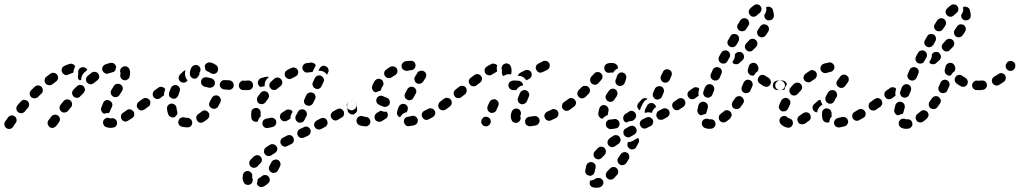

<svg xmlns="http://www.w3.org/2000/svg" viewBox="-43 -574 4811 906"><path d="M26 -25Q19 -31 10 -29Q1 -28 -5 -20Q-13 -9 -19 0Q-24 7 -22 17Q-20 26 -12 31Q-5 36 5 34Q14 32 19 24Q24 17 31 6Q37 -1 35 -11Q34 -20 26 -25ZM506 19Q511 11 509 2Q508 -7 500 -12Q492 -18 483 -16Q480 -15 478 -15Q476 -16 475 -16Q467 -20 458 -17Q449 -13 445 -5Q443 -1 443 4Q443 8 445 12Q446 16 449 20Q452 23 456 25Q465 29 474 29Q482 30 491 28Q500 27 506 19ZM240 -14Q239 -18 237 -22Q234 -26 231 -29Q227 -31 223 -32Q219 -34 214 -33Q210 -32 206 -30Q202 -28 199 -24L186 -7Q183 -3 182 1Q181 6 182 10Q182 15 185 18Q187 22 190 25Q194 28 198 29Q203 30 207 29Q212 29 215 26Q219 24 222 21L235 3Q238 -1 239 -5Q240 -9 240 -14ZM587 -48Q584 -52 580 -54Q577 -57 572 -58Q568 -59 564 -58Q559 -57 555 -54Q546 -48 538 -42Q534 -40 531 -36Q529 -33 528 -28Q527 -24 528 -20Q528 -15 531 -11Q536 -3 545 -1Q554 1 562 -5Q571 -10 581 -17Q589 -22 590 -31Q592 -41 587 -48ZM436 -49Q434 -53 434 -57Q433 -62 435 -66Q439 -78 444 -89Q448 -98 457 -101Q466 -104 474 -99Q483 -95 486 -86Q489 -78 485 -69Q480 -61 477 -52Q476 -48 474 -45Q472 -42 469 -40Q469 -40 468 -40Q459 -41 450 -38Q450 -38 449 -37Q449 -37 449 -37Q449 -37 449 -37Q445 -39 441 -42Q438 -45 436 -49ZM87 -97Q79 -103 70 -103Q61 -102 55 -95Q47 -86 39 -77Q34 -70 34 -61Q35 -51 42 -45Q50 -39 59 -40Q68 -41 74 -48Q81 -57 89 -66Q95 -73 94 -82Q94 -91 87 -97ZM289 -100Q281 -106 272 -105Q263 -104 257 -97L243 -80Q237 -72 238 -63Q239 -54 246 -48Q253 -42 262 -43Q272 -44 278 -51L292 -68Q298 -75 297 -85Q296 -94 289 -100ZM649 -73Q650 -78 649 -82Q648 -86 645 -90Q640 -98 631 -99Q622 -101 614 -95L612 -94Q608 -91 606 -88Q604 -84 603 -80Q602 -75 603 -71Q604 -66 607 -63Q612 -55 621 -53Q630 -52 638 -57L640 -59Q644 -61 646 -65Q648 -69 649 -73ZM153 -164Q146 -171 137 -171Q128 -171 121 -165Q112 -157 104 -148Q97 -141 97 -132Q97 -123 104 -116Q111 -110 120 -110Q129 -110 136 -116Q144 -124 152 -132Q159 -138 159 -148Q159 -157 153 -164ZM358 -151Q357 -156 356 -160Q354 -164 351 -167Q344 -174 335 -173Q325 -173 319 -166Q311 -159 303 -150Q297 -143 297 -134Q298 -125 305 -118Q308 -115 312 -114Q316 -112 321 -112Q325 -113 329 -114Q333 -116 336 -120Q344 -128 351 -135Q354 -139 356 -143Q358 -147 358 -151ZM490 -119Q493 -116 498 -116Q502 -115 507 -116Q511 -117 515 -119Q518 -122 521 -126Q527 -135 533 -145Q535 -148 536 -153Q537 -157 536 -162Q534 -166 532 -170Q529 -173 525 -176Q517 -180 508 -178Q499 -176 494 -168Q489 -159 483 -150Q478 -142 480 -133Q482 -124 490 -119ZM227 -221Q222 -228 213 -230Q204 -232 196 -227Q186 -220 176 -212Q169 -207 168 -197Q166 -188 172 -181Q178 -173 187 -172Q196 -171 204 -176Q213 -183 221 -189Q229 -195 231 -204Q232 -213 227 -221ZM420 -227Q414 -234 405 -235Q396 -236 389 -231Q380 -224 371 -216Q364 -210 363 -201Q362 -191 368 -184Q371 -181 375 -179Q379 -177 384 -176Q388 -176 392 -178Q397 -179 400 -182Q408 -189 416 -195Q424 -201 425 -210Q426 -219 420 -227ZM537 -259Q545 -263 554 -260Q563 -257 567 -249Q571 -240 571 -230Q571 -221 568 -211Q567 -206 564 -203Q561 -200 557 -198Q553 -195 549 -195Q544 -195 540 -196Q531 -199 527 -207Q523 -215 525 -224Q526 -227 526 -229Q526 -229 526 -229Q522 -238 525 -247Q529 -255 537 -259ZM325 -205Q324 -211 325 -216Q327 -226 326 -232Q325 -242 331 -249Q337 -256 347 -257Q354 -258 360 -254Q366 -251 369 -244Q363 -239 356 -233Q350 -228 346 -220Q341 -212 340 -202Q340 -199 340 -196Q337 -196 334 -196Q333 -196 331 -196Q327 -200 325 -205ZM262 -221Q254 -225 250 -233Q246 -242 249 -250Q252 -259 261 -263Q273 -269 284 -272Q293 -275 300 -272Q308 -268 312 -261Q308 -254 306 -247Q303 -240 304 -232Q303 -231 302 -231Q300 -230 299 -230Q290 -227 279 -222Q271 -218 262 -221ZM461 -226Q457 -226 453 -228Q449 -230 446 -233Q443 -236 441 -240Q437 -249 441 -258Q445 -266 454 -270Q466 -275 479 -277Q488 -279 495 -274Q503 -268 505 -259Q505 -259 505 -258Q505 -258 505 -257Q505 -256 504 -254Q502 -248 502 -243Q499 -239 495 -236Q492 -234 487 -233Q479 -231 470 -228Q466 -226 461 -226Z M841 27H842Q851 27 858 21Q864 14 864 5Q864 0 862 -4Q861 -8 857 -11Q854 -14 850 -16Q846 -18 842 -18H841Q833 -18 826 -20Q817 -22 809 -17Q801 -12 799 -3Q798 1 798 5Q799 10 801 14Q804 17 807 20Q811 23 815 24Q828 27 841 27ZM939 -45Q937 -48 933 -50Q929 -53 924 -53Q920 -53 915 -52Q911 -50 908 -47Q900 -41 893 -36Q889 -34 887 -30Q884 -26 883 -22Q883 -17 884 -13Q884 -9 887 -5Q892 3 901 5Q910 6 918 1Q928 -5 937 -13Q944 -19 945 -29Q946 -38 939 -45ZM751 -34Q746 -47 745 -61Q744 -70 750 -77Q756 -84 765 -85Q774 -86 781 -80Q789 -74 790 -65Q790 -57 793 -50Q795 -46 794 -42Q794 -37 792 -33Q792 -33 792 -33Q792 -33 792 -33Q788 -29 784 -24Q784 -24 783 -23Q782 -22 782 -22Q781 -22 780 -21Q771 -18 763 -22Q754 -26 751 -34ZM663 -102Q657 -110 648 -111Q639 -113 631 -108Q620 -100 614 -96Q611 -93 608 -89Q606 -85 605 -81Q604 -77 605 -72Q606 -68 608 -64Q614 -57 623 -55Q632 -53 640 -58Q646 -63 657 -71Q665 -76 666 -86Q668 -95 663 -102ZM986 -122Q982 -124 978 -124Q973 -124 969 -123Q965 -121 961 -118Q958 -115 956 -111Q952 -103 947 -94Q945 -91 944 -86Q943 -82 944 -77Q946 -73 948 -69Q951 -66 955 -64Q963 -59 972 -61Q981 -63 986 -71Q992 -81 997 -92Q1001 -100 998 -109Q994 -118 986 -122ZM730 -124 713 -111Q706 -106 696 -107Q687 -109 682 -116Q676 -124 678 -133Q679 -142 687 -148L704 -160Q708 -163 712 -164Q716 -165 721 -164Q725 -163 729 -161Q733 -159 735 -155Q736 -155 736 -154Q736 -154 737 -153Q735 -149 734 -145Q731 -137 731 -128Q731 -126 732 -125Q731 -124 731 -124Q731 -124 730 -124ZM756 -120Q758 -116 762 -114Q765 -111 769 -109Q773 -108 778 -108Q782 -108 786 -110Q790 -112 793 -116Q796 -119 798 -123Q801 -132 804 -141Q808 -149 805 -158Q802 -167 793 -171Q785 -175 776 -171Q768 -168 764 -160Q759 -149 755 -138Q754 -133 754 -129Q754 -124 756 -120ZM1130 -171Q1131 -180 1124 -187Q1117 -193 1108 -193L1106 -194Q1097 -194 1091 -187Q1084 -180 1084 -171Q1084 -162 1090 -155Q1097 -149 1106 -149H1108Q1117 -148 1124 -155Q1130 -162 1130 -171ZM1060 -172Q1060 -176 1059 -180Q1057 -184 1054 -188Q1051 -191 1047 -193Q1043 -195 1039 -195Q1028 -196 1018 -196Q1009 -197 1002 -191Q995 -185 994 -176Q994 -171 995 -167Q997 -163 1000 -159Q1003 -156 1007 -154Q1011 -152 1015 -152Q1025 -151 1037 -150Q1046 -150 1053 -156Q1060 -162 1060 -172ZM971 -178Q971 -183 971 -187Q970 -191 967 -195Q965 -199 961 -201Q957 -204 953 -205Q942 -207 934 -209Q925 -211 917 -207Q909 -202 906 -193Q905 -189 906 -184Q906 -180 908 -176Q911 -172 914 -169Q918 -167 922 -165Q932 -163 944 -160Q953 -159 961 -164Q969 -169 971 -178ZM807 -190Q800 -197 800 -206Q800 -215 806 -222Q815 -231 823 -238Q825 -240 827 -241Q829 -242 832 -243Q829 -232 830 -221Q831 -212 835 -205Q838 -199 842 -194Q841 -193 839 -191Q832 -184 823 -184Q814 -184 807 -190ZM853 -223Q852 -234 856 -245Q858 -253 863 -259Q869 -266 878 -267Q887 -269 894 -263Q902 -257 903 -248Q904 -239 899 -232Q898 -231 898 -231Q897 -228 898 -227Q898 -226 898 -224Q898 -222 897 -220Q894 -217 892 -214Q889 -210 887 -206Q885 -205 882 -204Q880 -203 877 -203Q868 -202 861 -208Q854 -214 853 -223ZM931 -240Q928 -242 926 -246Q926 -249 925 -251Q925 -256 923 -261Q923 -262 923 -262Q923 -263 924 -264Q926 -273 935 -277Q943 -281 952 -279Q966 -275 978 -266Q985 -260 986 -251Q987 -241 982 -234Q979 -230 975 -228Q971 -226 967 -225Q966 -225 965 -225Q964 -225 963 -225Q960 -226 957 -227Q956 -227 955 -227Q954 -228 952 -228Q951 -229 950 -230Q945 -234 939 -236Q935 -237 931 -240Z M1170 295Q1170 296 1170 296Q1172 300 1176 303Q1179 306 1183 308Q1188 309 1192 309Q1197 308 1201 306Q1212 301 1222 291Q1226 288 1228 284Q1230 280 1230 275Q1230 271 1229 267Q1227 262 1224 259Q1218 252 1209 252Q1199 251 1192 258Q1186 263 1180 266Q1178 267 1176 269Q1174 271 1172 273Q1173 279 1171 286Q1170 290 1169 293Q1169 294 1170 295ZM1149 281Q1148 285 1146 289Q1143 293 1139 295Q1132 300 1122 298Q1113 296 1108 288Q1102 278 1102 265Q1102 259 1103 253Q1104 244 1111 238Q1119 232 1128 233Q1129 233 1130 234Q1132 234 1133 234Q1135 236 1137 237Q1139 238 1140 239Q1142 240 1143 242Q1146 245 1147 249Q1148 254 1147 258Q1147 261 1147 265Q1149 268 1150 273Q1150 277 1149 281ZM1237 239Q1245 244 1254 241Q1263 239 1268 231Q1272 223 1278 212Q1282 204 1280 195Q1277 186 1269 181Q1261 177 1252 180Q1243 182 1238 191Q1233 201 1229 208Q1224 216 1226 225Q1229 234 1237 239ZM1187 166Q1184 162 1180 160Q1176 158 1171 158Q1167 158 1163 160Q1158 161 1155 164Q1146 172 1139 180Q1136 184 1134 188Q1133 192 1133 197Q1133 201 1135 205Q1137 209 1140 212Q1147 218 1157 218Q1166 217 1172 211Q1178 204 1185 197Q1192 191 1193 182Q1193 172 1187 166ZM1262 117Q1257 109 1248 107Q1239 105 1231 109Q1222 115 1213 121Q1205 126 1203 135Q1201 144 1206 152Q1211 160 1220 162Q1229 164 1237 159Q1245 154 1254 148Q1262 143 1265 134Q1267 125 1262 117ZM1341 75Q1337 67 1328 64Q1319 62 1311 66L1292 76Q1284 80 1281 89Q1278 98 1283 106Q1287 114 1296 117Q1305 120 1313 115L1331 106Q1340 102 1343 93Q1345 84 1341 75ZM1421 36Q1419 32 1416 29Q1412 26 1408 24Q1404 23 1399 23Q1395 24 1391 26L1372 35Q1368 37 1365 40Q1362 44 1361 48Q1359 52 1360 57Q1360 61 1362 65Q1364 69 1367 72Q1371 75 1375 76Q1379 78 1384 77Q1388 77 1392 75L1411 66Q1419 62 1422 53Q1425 44 1421 36ZM1502 12Q1503 7 1503 3Q1502 -2 1500 -6Q1496 -14 1487 -17Q1478 -19 1470 -15L1451 -5Q1447 -3 1445 0Q1442 4 1440 8Q1439 12 1439 17Q1440 21 1442 25Q1446 33 1455 36Q1464 39 1472 35L1491 25Q1495 23 1498 19Q1500 16 1502 12ZM1260 -3Q1259 -7 1256 -11Q1253 -14 1249 -16Q1245 -18 1241 -19Q1236 -19 1232 -18Q1223 -16 1214 -14Q1210 -14 1206 -11Q1202 -9 1199 -5Q1197 -2 1196 3Q1195 7 1195 11Q1197 21 1204 26Q1212 32 1221 30Q1232 28 1244 25Q1253 22 1258 14Q1262 6 1260 -3ZM1363 3Q1367 5 1371 5Q1376 5 1380 4Q1384 3 1388 0Q1391 -3 1393 -7L1403 -26Q1407 -34 1404 -43Q1401 -52 1393 -56Q1385 -60 1376 -57Q1367 -55 1363 -46L1353 -28Q1349 -19 1352 -10Q1355 -2 1363 3ZM1152 -3Q1149 -6 1146 -9Q1144 -13 1143 -18Q1142 -25 1142 -32Q1142 -39 1143 -45Q1143 -50 1145 -54Q1148 -58 1151 -60Q1155 -63 1159 -64Q1164 -65 1168 -65Q1177 -63 1183 -56Q1188 -48 1187 -39Q1187 -36 1187 -32Q1187 -29 1187 -25Q1187 -25 1187 -25Q1187 -25 1187 -25Q1184 -22 1181 -18Q1176 -11 1174 -2Q1174 -1 1173 -1Q1172 0 1171 0Q1170 0 1169 1Q1165 1 1160 0Q1156 0 1152 -3ZM1295 -2Q1291 -3 1287 -6Q1283 -9 1281 -13Q1276 -21 1279 -30Q1281 -39 1289 -43Q1297 -48 1306 -54Q1313 -59 1322 -57Q1332 -56 1337 -48Q1337 -47 1337 -47Q1337 -47 1338 -47L1333 -38Q1329 -30 1328 -22Q1328 -18 1328 -15Q1320 -9 1312 -5Q1308 -2 1304 -2Q1299 -1 1295 -2ZM1578 -50Q1575 -54 1572 -57Q1568 -60 1564 -61Q1559 -62 1555 -61Q1551 -61 1547 -58L1529 -48Q1521 -43 1518 -34Q1516 -25 1521 -17Q1526 -9 1535 -6Q1544 -4 1552 -9L1570 -20Q1578 -24 1580 -33Q1582 -42 1578 -50ZM1639 -73Q1640 -77 1639 -82Q1638 -86 1635 -90Q1633 -94 1629 -96Q1625 -98 1621 -99Q1617 -100 1612 -99Q1608 -98 1604 -95L1603 -94Q1599 -92 1597 -88Q1594 -84 1593 -80Q1593 -76 1594 -71Q1595 -67 1597 -63Q1603 -56 1612 -54Q1621 -52 1628 -58L1630 -59Q1634 -61 1636 -65Q1638 -69 1639 -73ZM1404 -77Q1408 -75 1412 -75Q1417 -74 1421 -76Q1425 -77 1428 -80Q1432 -83 1434 -87L1443 -105Q1448 -114 1445 -123Q1442 -132 1433 -136Q1429 -138 1425 -138Q1421 -138 1416 -137Q1412 -136 1409 -133Q1405 -130 1403 -126L1394 -107Q1390 -99 1392 -90Q1395 -81 1404 -77ZM1179 -86Q1187 -81 1196 -83Q1205 -85 1210 -92Q1216 -100 1222 -108Q1224 -112 1226 -116Q1227 -120 1226 -125Q1226 -129 1223 -133Q1221 -137 1218 -140Q1214 -142 1210 -143Q1205 -145 1201 -144Q1196 -143 1193 -141Q1189 -139 1186 -135Q1179 -126 1173 -117Q1168 -109 1170 -100Q1171 -91 1179 -86ZM1151 -173Q1151 -178 1149 -182Q1147 -186 1144 -189Q1140 -192 1136 -193Q1132 -195 1127 -194Q1117 -194 1108 -193Q1103 -193 1099 -192Q1095 -190 1092 -187Q1089 -184 1087 -180Q1085 -175 1086 -171Q1086 -162 1092 -155Q1099 -148 1108 -149Q1119 -149 1131 -149Q1140 -150 1146 -157Q1152 -164 1151 -173ZM1234 -157Q1240 -150 1249 -149Q1259 -149 1265 -155Q1273 -161 1281 -168Q1288 -174 1289 -183Q1290 -192 1284 -199Q1278 -207 1269 -208Q1259 -209 1252 -203Q1244 -196 1235 -188Q1228 -182 1228 -173Q1227 -164 1234 -157ZM1433 -170Q1434 -165 1437 -162Q1440 -159 1444 -157Q1452 -152 1461 -155Q1470 -158 1474 -167L1483 -186Q1485 -190 1486 -194Q1486 -198 1485 -203Q1483 -207 1480 -210Q1477 -214 1473 -216Q1465 -220 1456 -217Q1447 -214 1443 -206L1434 -187Q1432 -183 1431 -178Q1431 -174 1433 -170ZM1177 -195Q1179 -199 1182 -202Q1186 -204 1190 -206Q1200 -208 1209 -211Q1214 -212 1218 -212Q1222 -212 1226 -210Q1223 -208 1220 -205Q1214 -199 1210 -192Q1206 -183 1206 -174Q1205 -170 1206 -167Q1202 -167 1198 -166Q1192 -166 1187 -163Q1182 -165 1179 -169Q1176 -173 1174 -178Q1173 -182 1174 -187Q1174 -191 1177 -195ZM1303 -213Q1308 -205 1317 -202Q1326 -199 1334 -204Q1342 -209 1351 -213Q1360 -217 1363 -226Q1366 -234 1362 -243Q1360 -247 1357 -250Q1353 -253 1349 -254Q1345 -256 1340 -256Q1336 -255 1332 -253Q1322 -249 1312 -243Q1304 -239 1301 -230Q1299 -221 1303 -213ZM1478 -263Q1482 -264 1487 -264Q1491 -263 1495 -261Q1499 -259 1502 -256Q1505 -253 1506 -248Q1508 -244 1508 -240Q1507 -235 1505 -231Q1503 -226 1500 -221Q1499 -224 1497 -226Q1491 -232 1483 -236Q1475 -240 1467 -240Q1463 -241 1459 -240Q1462 -246 1465 -251Q1467 -255 1470 -258Q1474 -261 1478 -263ZM1401 -232Q1397 -233 1393 -236Q1390 -238 1387 -242Q1385 -246 1384 -250Q1383 -260 1388 -267Q1394 -275 1403 -276Q1415 -278 1426 -279Q1433 -279 1439 -275Q1445 -272 1447 -266Q1446 -264 1445 -261Q1440 -252 1436 -244Q1433 -239 1432 -234Q1431 -234 1430 -234Q1429 -234 1428 -234Q1419 -233 1410 -232Q1405 -231 1401 -232Z M1698 16Q1701 13 1703 9Q1704 5 1705 1Q1705 -9 1698 -16Q1692 -22 1683 -22Q1676 -23 1670 -25Q1661 -29 1653 -25Q1644 -21 1641 -13Q1637 -4 1641 4Q1644 13 1653 17Q1666 22 1682 22Q1686 23 1690 21Q1694 19 1698 16ZM1926 6Q1928 2 1928 -2Q1929 -7 1928 -11Q1925 -20 1917 -25Q1909 -29 1900 -27Q1891 -24 1882 -23Q1873 -22 1867 -15Q1862 -7 1863 2Q1864 6 1866 10Q1868 14 1872 17Q1875 20 1879 21Q1884 22 1888 21Q1899 20 1912 17Q1916 15 1920 13Q1923 10 1926 6ZM1783 -45Q1783 -46 1782 -46Q1782 -47 1781 -48Q1781 -48 1781 -47Q1772 -46 1764 -48Q1758 -50 1752 -52Q1752 -52 1752 -52Q1752 -51 1752 -51Q1743 -46 1735 -41Q1731 -39 1729 -35Q1726 -32 1725 -27Q1724 -23 1724 -19Q1725 -14 1727 -10Q1729 -6 1733 -4Q1736 -1 1741 0Q1745 1 1749 1Q1754 0 1758 -2Q1767 -7 1777 -14Q1785 -19 1787 -28Q1788 -37 1783 -45ZM2008 -52Q2003 -60 1994 -62Q1986 -65 1977 -60Q1968 -55 1959 -51Q1951 -47 1948 -38Q1945 -29 1950 -21Q1952 -17 1955 -14Q1958 -11 1963 -9Q1967 -8 1971 -8Q1976 -9 1980 -11Q1989 -16 1999 -21Q2007 -26 2010 -35Q2013 -44 2008 -52ZM1831 -47Q1833 -57 1838 -69Q1840 -74 1843 -77Q1846 -80 1850 -82Q1854 -84 1858 -84Q1863 -84 1867 -83Q1876 -79 1880 -71Q1883 -62 1880 -54Q1879 -49 1877 -45Q1870 -44 1864 -40Q1855 -36 1850 -28Q1847 -25 1845 -20Q1841 -22 1838 -24Q1835 -26 1833 -30Q1831 -34 1830 -38Q1830 -42 1831 -47ZM1609 -37Q1605 -39 1602 -42Q1600 -46 1598 -50Q1595 -64 1595 -77Q1595 -86 1601 -93Q1608 -99 1617 -100Q1626 -99 1633 -93Q1640 -86 1640 -77Q1640 -70 1642 -62Q1643 -57 1642 -52Q1641 -47 1638 -43Q1633 -40 1629 -36Q1628 -35 1628 -35Q1627 -35 1626 -34Q1622 -33 1617 -34Q1613 -34 1609 -37ZM2071 -71Q2072 -76 2071 -80Q2071 -85 2068 -89Q2064 -97 2055 -99Q2045 -101 2037 -96L2036 -95Q2032 -93 2029 -89Q2027 -86 2026 -82Q2024 -77 2025 -73Q2026 -68 2028 -64Q2033 -56 2042 -54Q2051 -52 2059 -57L2061 -58Q2064 -60 2067 -64Q2070 -67 2071 -71ZM1779 -114Q1772 -116 1767 -119Q1759 -124 1750 -122Q1741 -120 1736 -112Q1731 -105 1733 -95Q1735 -86 1743 -81Q1755 -74 1769 -70Q1774 -69 1778 -70Q1782 -71 1786 -73Q1790 -75 1793 -79Q1795 -82 1796 -87Q1797 -89 1797 -90Q1797 -92 1797 -94Q1797 -95 1796 -96Q1795 -103 1790 -108Q1786 -112 1779 -114ZM1867 -117Q1868 -113 1871 -109Q1874 -106 1878 -104Q1886 -99 1895 -102Q1904 -105 1908 -113Q1913 -122 1918 -131Q1923 -139 1921 -148Q1918 -157 1910 -162Q1902 -166 1893 -164Q1884 -161 1879 -153Q1874 -144 1869 -134Q1867 -130 1866 -126Q1866 -122 1867 -117ZM1715 -150Q1713 -154 1712 -159Q1712 -163 1713 -167Q1717 -180 1725 -192Q1727 -195 1731 -198Q1735 -201 1739 -202Q1743 -203 1748 -202Q1752 -201 1756 -199Q1764 -194 1766 -184Q1768 -175 1763 -168Q1758 -161 1756 -154Q1755 -151 1754 -149Q1753 -147 1751 -145Q1748 -145 1745 -144Q1738 -142 1731 -138Q1730 -138 1730 -139Q1729 -139 1728 -139Q1724 -140 1720 -143Q1717 -146 1715 -150ZM1913 -196Q1914 -192 1916 -188Q1919 -184 1922 -182Q1930 -177 1939 -179Q1948 -181 1953 -188L1965 -206Q1967 -210 1968 -214Q1969 -219 1968 -223Q1967 -227 1965 -231Q1962 -235 1958 -237Q1951 -242 1942 -240Q1932 -239 1927 -231L1916 -213Q1913 -209 1912 -205Q1912 -200 1913 -196ZM1774 -215Q1779 -207 1788 -206Q1797 -204 1805 -209Q1813 -215 1821 -219Q1829 -224 1832 -233Q1834 -242 1830 -250Q1828 -254 1824 -256Q1821 -259 1816 -260Q1812 -262 1808 -261Q1803 -261 1799 -259Q1789 -253 1780 -246Q1772 -241 1770 -232Q1768 -223 1774 -215ZM1856 -275Q1853 -271 1852 -267Q1852 -263 1852 -258Q1854 -249 1862 -244Q1869 -239 1879 -240Q1888 -242 1897 -243Q1906 -243 1912 -250Q1918 -257 1918 -266Q1917 -276 1911 -282Q1904 -288 1894 -287Q1883 -287 1870 -285Q1866 -284 1862 -281Q1858 -279 1856 -275Z M2229 8Q2231 12 2234 15Q2237 19 2241 20Q2245 22 2249 22Q2254 23 2258 21Q2262 19 2265 16Q2269 13 2270 9L2271 8Q2273 4 2273 0Q2273 -5 2271 -9Q2270 -13 2267 -16Q2264 -19 2260 -21Q2256 -23 2251 -23Q2247 -24 2242 -22Q2238 -20 2235 -17Q2232 -14 2230 -10V-9Q2228 -5 2228 -1Q2227 4 2229 8ZM2503 -9Q2502 -13 2499 -17Q2497 -21 2493 -23Q2489 -26 2485 -26Q2481 -27 2476 -26Q2465 -24 2455 -23Q2446 -22 2440 -15Q2434 -8 2435 1Q2435 6 2437 10Q2439 14 2443 17Q2446 19 2450 21Q2455 22 2459 22Q2472 20 2485 18Q2494 16 2499 8Q2505 0 2503 -9ZM2400 4Q2404 2 2407 -1Q2411 -4 2412 -8Q2414 -12 2414 -17Q2414 -21 2412 -25Q2412 -25 2412 -25Q2412 -28 2414 -32Q2417 -40 2413 -49Q2410 -57 2401 -61Q2397 -62 2392 -62Q2388 -62 2384 -60Q2380 -59 2377 -55Q2373 -52 2372 -48Q2363 -25 2371 -8Q2374 1 2383 4Q2392 8 2400 4ZM2591 -30Q2593 -34 2592 -39Q2592 -43 2590 -47Q2586 -55 2577 -58Q2568 -61 2560 -57Q2549 -52 2539 -47Q2531 -43 2527 -35Q2524 -26 2528 -17Q2530 -13 2533 -10Q2536 -7 2540 -6Q2544 -4 2549 -4Q2553 -4 2557 -6Q2569 -11 2580 -17Q2584 -19 2587 -22Q2590 -26 2591 -30ZM2270 -43Q2274 -41 2278 -41Q2283 -41 2287 -43Q2291 -44 2294 -47Q2298 -50 2299 -54L2308 -74Q2310 -78 2310 -83Q2311 -87 2309 -91Q2307 -96 2304 -99Q2301 -102 2297 -104Q2293 -106 2289 -106Q2284 -106 2280 -104Q2276 -103 2273 -100Q2269 -97 2267 -93L2258 -73Q2255 -65 2258 -56Q2261 -47 2270 -43ZM2658 -73Q2659 -77 2658 -82Q2657 -86 2654 -90Q2649 -98 2640 -99Q2631 -101 2623 -95L2618 -92Q2614 -89 2612 -86Q2610 -82 2609 -77Q2608 -73 2609 -69Q2610 -64 2612 -61Q2618 -53 2627 -51Q2636 -50 2644 -55L2649 -59Q2653 -61 2655 -65Q2657 -69 2658 -73ZM2089 -87Q2089 -92 2088 -96Q2087 -100 2084 -104Q2081 -107 2077 -110Q2073 -112 2069 -112Q2064 -113 2060 -112Q2056 -110 2052 -108Q2041 -99 2036 -96Q2029 -90 2027 -81Q2025 -72 2030 -64Q2033 -61 2037 -58Q2041 -56 2045 -55Q2049 -54 2054 -55Q2058 -56 2062 -58Q2068 -63 2080 -72Q2084 -75 2086 -79Q2088 -83 2089 -87ZM2413 -84Q2417 -82 2421 -82Q2426 -82 2430 -84Q2434 -85 2437 -88Q2441 -91 2443 -95L2452 -117Q2456 -126 2453 -134Q2450 -143 2441 -147Q2437 -149 2433 -149Q2428 -149 2424 -148Q2420 -146 2416 -143Q2413 -140 2411 -136L2402 -114Q2398 -106 2401 -97Q2404 -88 2413 -84ZM2155 -161Q2149 -168 2140 -169Q2130 -170 2123 -164L2106 -151Q2103 -148 2100 -144Q2098 -140 2098 -136Q2097 -131 2099 -127Q2100 -123 2103 -119Q2108 -112 2118 -111Q2127 -110 2134 -116L2151 -129Q2158 -135 2159 -144Q2160 -153 2155 -161ZM2391 -149Q2385 -149 2379 -149Q2375 -148 2371 -150Q2367 -152 2363 -155Q2360 -158 2358 -162Q2356 -166 2356 -170Q2356 -180 2362 -187Q2369 -193 2378 -194Q2385 -194 2392 -194Q2398 -194 2404 -193Q2408 -193 2412 -191Q2416 -189 2419 -186Q2422 -183 2424 -179Q2425 -175 2425 -171Q2420 -170 2416 -169Q2407 -165 2401 -159Q2396 -154 2393 -149Q2392 -148 2392 -149Q2392 -149 2391 -149ZM2227 -215Q2221 -223 2212 -224Q2203 -226 2196 -220L2178 -207Q2171 -202 2169 -192Q2168 -183 2174 -176Q2179 -168 2188 -167Q2198 -165 2205 -171L2222 -184Q2230 -189 2231 -199Q2233 -208 2227 -215ZM2413 -231 2416 -233 2434 -242Q2438 -244 2442 -244Q2447 -244 2451 -243Q2455 -242 2459 -239Q2462 -236 2464 -232Q2468 -223 2465 -215Q2462 -206 2454 -202L2441 -195Q2439 -198 2436 -201Q2430 -208 2422 -212Q2419 -213 2416 -214V-215H2409Q2407 -216 2405 -216Q2403 -216 2401 -216Q2401 -216 2401 -217Q2401 -217 2401 -218Q2403 -222 2406 -226Q2409 -229 2413 -231ZM2368 -223Q2369 -224 2369 -226Q2370 -227 2370 -228Q2371 -235 2371 -241Q2371 -252 2367 -261Q2364 -270 2355 -273Q2346 -277 2338 -273Q2329 -270 2326 -261Q2322 -253 2325 -244Q2326 -244 2326 -243Q2326 -242 2326 -241Q2326 -238 2325 -234Q2325 -229 2326 -224Q2328 -219 2332 -215L2339 -219Q2346 -223 2355 -224Q2362 -224 2368 -223ZM2274 -271Q2265 -267 2254 -260Q2250 -258 2248 -254Q2245 -250 2244 -246Q2243 -242 2244 -237Q2244 -233 2247 -229Q2252 -221 2261 -219Q2270 -217 2278 -222Q2287 -227 2295 -232Q2298 -233 2300 -235Q2302 -236 2303 -239Q2303 -239 2303 -239Q2301 -246 2301 -252Q2301 -259 2303 -265Q2301 -268 2298 -270Q2295 -272 2291 -273Q2287 -274 2283 -274Q2278 -274 2274 -271ZM2488 -244Q2490 -240 2493 -237Q2496 -234 2501 -232Q2505 -231 2509 -231Q2514 -232 2518 -234L2539 -244Q2547 -249 2550 -257Q2553 -266 2549 -275Q2545 -283 2536 -286Q2527 -289 2519 -285L2498 -274Q2489 -270 2486 -261Q2483 -252 2488 -244Z M2770 267Q2773 267 2776 266Q2781 265 2785 266Q2790 266 2793 269Q2797 271 2800 275Q2803 278 2804 282Q2806 291 2801 299Q2796 307 2787 310Q2778 312 2769 312Q2763 312 2758 311Q2749 309 2743 302Q2738 294 2740 285Q2740 283 2741 281Q2741 279 2742 278Q2746 278 2750 277Q2759 275 2766 270Q2768 268 2770 267ZM2822 267Q2822 267 2822 267Q2825 270 2829 272Q2833 274 2838 274Q2842 274 2846 272Q2851 270 2854 267Q2861 260 2869 251Q2875 244 2874 235Q2874 226 2867 220Q2860 213 2850 214Q2841 215 2835 222Q2828 229 2822 235Q2817 240 2816 247Q2815 254 2817 260Q2818 261 2818 262Q2820 264 2822 267Q2822 267 2822 267ZM2766 203Q2765 201 2763 199Q2761 197 2759 195Q2757 194 2755 193Q2754 192 2754 192Q2753 192 2753 192Q2744 189 2736 193Q2727 197 2724 206Q2721 217 2719 229Q2717 238 2722 246Q2728 253 2737 255Q2746 257 2754 251Q2761 246 2763 237Q2764 228 2767 220Q2768 216 2768 212Q2768 207 2766 203ZM2880 201Q2884 204 2888 205Q2893 206 2897 205Q2902 204 2905 202Q2909 199 2912 196Q2917 187 2923 178Q2928 171 2926 162Q2925 152 2917 147Q2913 145 2909 144Q2904 143 2900 144Q2895 145 2892 148Q2888 150 2886 154Q2880 162 2875 170Q2869 178 2871 187Q2873 196 2880 201ZM2810 125Q2803 118 2794 118Q2785 118 2778 125Q2770 133 2763 141Q2757 148 2758 157Q2758 166 2765 172Q2772 178 2782 178Q2791 177 2797 170Q2803 163 2810 157Q2816 150 2816 141Q2816 131 2810 125ZM2918 114Q2919 119 2922 122Q2925 126 2929 128Q2937 133 2946 130Q2955 128 2959 120L2969 102Q2972 98 2972 94Q2973 89 2972 85Q2971 83 2970 80Q2969 78 2967 77Q2964 79 2960 81L2943 91Q2935 95 2927 96Q2924 96 2921 96L2920 97Q2918 101 2918 106Q2917 110 2918 114ZM2885 91Q2886 87 2885 82Q2884 78 2882 74Q2877 66 2868 64Q2858 62 2851 67Q2842 73 2833 79Q2830 82 2827 86Q2825 89 2824 94Q2823 98 2824 103Q2825 107 2828 111Q2833 118 2842 120Q2851 121 2859 116Q2867 111 2875 105Q2879 103 2881 99Q2884 95 2885 91ZM2960 48Q2962 44 2961 39Q2961 35 2958 31Q2954 23 2945 20Q2936 18 2928 22L2910 32Q2906 34 2903 37Q2901 41 2899 45Q2898 49 2899 54Q2899 58 2901 62Q2906 70 2915 73Q2924 76 2932 71L2950 61Q2953 59 2956 56Q2959 52 2960 48ZM2877 23Q2882 15 2880 6Q2880 5 2880 5Q2880 4 2880 4Q2879 1 2878 -1Q2876 -3 2875 -5Q2873 -7 2871 -8Q2867 -11 2863 -12Q2858 -13 2854 -12Q2846 -10 2839 -10H2838Q2834 -10 2830 -9Q2825 -7 2822 -4Q2819 -1 2817 3Q2816 8 2816 12Q2815 21 2822 28Q2829 35 2838 35H2839Q2850 35 2862 32Q2872 31 2877 23ZM3037 -10Q3035 -13 3031 -16Q3028 -19 3023 -21Q3019 -22 3015 -22Q3010 -21 3006 -19L2988 -10Q2980 -6 2977 3Q2974 12 2979 20Q2981 24 2984 27Q2988 30 2992 32Q2996 33 3001 33Q3005 32 3009 30L3027 21Q3035 17 3038 8Q3041 -1 3037 -10ZM2898 -21Q2899 -26 2901 -29Q2904 -33 2907 -36Q2915 -40 2923 -46Q2930 -52 2939 -51Q2949 -49 2954 -42Q2957 -38 2958 -34Q2959 -30 2959 -25Q2958 -21 2956 -17Q2953 -13 2950 -10Q2945 -7 2940 -3Q2937 -3 2933 -3Q2925 -2 2917 2L2913 5Q2909 3 2906 1Q2903 -1 2901 -4Q2899 -8 2898 -12Q2897 -17 2898 -21ZM3114 -52Q3112 -56 3108 -58Q3104 -61 3100 -62Q3096 -64 3091 -63Q3087 -63 3083 -60L3065 -51Q3057 -46 3055 -37Q3052 -28 3057 -20Q3059 -16 3062 -13Q3066 -10 3070 -9Q3075 -8 3079 -9Q3083 -9 3087 -11L3105 -21Q3113 -26 3116 -35Q3118 -44 3114 -52ZM2796 -76Q2804 -80 2813 -77Q2817 -76 2821 -73Q2824 -70 2826 -66Q2828 -63 2829 -58Q2829 -54 2828 -49Q2826 -41 2825 -35Q2825 -34 2825 -33Q2825 -32 2825 -31Q2823 -30 2822 -30Q2813 -26 2806 -20Q2803 -17 2801 -14Q2792 -14 2786 -21Q2780 -28 2780 -37Q2781 -49 2785 -62Q2788 -71 2796 -76ZM3000 -41Q2999 -45 2999 -49Q3000 -53 3001 -57L3010 -75Q3012 -79 3015 -82Q3019 -85 3023 -87Q3027 -88 3032 -88Q3036 -88 3040 -86Q3045 -83 3048 -79Q3052 -75 3053 -69Q3046 -65 3042 -59Q3036 -52 3033 -43Q3033 -42 3033 -41Q3031 -42 3030 -42Q3021 -45 3012 -44Q3006 -43 3000 -41ZM3013 -107Q3010 -109 3007 -110Q3003 -111 2999 -111Q2995 -111 2991 -109Q2987 -107 2984 -104Q2977 -96 2971 -89Q2967 -86 2966 -82Q2964 -78 2964 -73Q2964 -69 2966 -65Q2968 -61 2971 -57Q2972 -56 2974 -55Q2975 -54 2977 -53Q2978 -60 2981 -67L2990 -85Q2994 -93 3000 -99Q3006 -104 3013 -107ZM3170 -90Q3168 -94 3164 -96Q3160 -98 3156 -99Q3152 -100 3147 -99Q3143 -98 3139 -95Q3131 -90 3129 -81Q3128 -71 3133 -64Q3138 -56 3148 -54Q3157 -53 3164 -58L3165 -59Q3173 -64 3174 -73Q3176 -82 3170 -90ZM2670 -102Q2668 -106 2664 -108Q2660 -111 2656 -111Q2651 -112 2647 -111Q2642 -110 2639 -107Q2631 -101 2623 -95Q2619 -93 2617 -89Q2615 -85 2614 -81Q2613 -77 2614 -72Q2615 -68 2618 -64Q2620 -60 2624 -58Q2628 -56 2632 -55Q2636 -54 2641 -55Q2645 -56 2649 -59Q2658 -65 2666 -71Q2673 -76 2675 -86Q2676 -95 2670 -102ZM2825 -97Q2833 -92 2842 -94Q2851 -96 2856 -104Q2860 -110 2867 -120Q2872 -128 2870 -137Q2869 -146 2861 -152Q2853 -157 2844 -155Q2835 -153 2830 -145Q2823 -135 2818 -128Q2813 -120 2815 -111Q2817 -102 2825 -97ZM3038 -119Q3040 -115 3043 -112Q3046 -108 3050 -106Q3058 -102 3067 -106Q3076 -109 3080 -117L3088 -136Q3092 -144 3089 -153Q3086 -162 3077 -166Q3069 -169 3060 -166Q3051 -163 3047 -155L3039 -136Q3037 -132 3037 -128Q3037 -123 3038 -119ZM2734 -163Q2731 -166 2727 -168Q2723 -169 2718 -169Q2714 -169 2710 -168Q2705 -166 2702 -163Q2695 -156 2688 -149Q2682 -143 2681 -133Q2681 -124 2688 -117Q2694 -110 2703 -110Q2713 -110 2719 -116Q2727 -124 2734 -131Q2741 -138 2741 -147Q2741 -156 2734 -163ZM2874 -170Q2883 -166 2891 -170Q2900 -173 2904 -181Q2910 -194 2912 -205Q2914 -214 2909 -222Q2904 -230 2894 -232Q2885 -234 2878 -228Q2870 -223 2868 -214Q2867 -208 2863 -200Q2859 -191 2862 -183Q2866 -174 2874 -170ZM2798 -222Q2796 -224 2794 -227Q2793 -228 2792 -229Q2785 -235 2776 -234Q2767 -234 2761 -227Q2756 -222 2747 -212Q2741 -205 2742 -195Q2742 -186 2749 -180Q2756 -174 2766 -174Q2775 -175 2781 -182Q2790 -192 2794 -197Q2799 -202 2800 -209Q2801 -216 2798 -222ZM3075 -199Q3077 -195 3080 -191Q3083 -188 3087 -186Q3095 -182 3104 -185Q3113 -189 3117 -197L3125 -215Q3127 -219 3127 -224Q3128 -228 3126 -233Q3125 -237 3122 -240Q3119 -243 3114 -245Q3106 -249 3097 -246Q3089 -243 3085 -234L3076 -216Q3074 -212 3074 -208Q3074 -203 3075 -199ZM2836 -231Q2827 -229 2819 -233Q2811 -238 2809 -247Q2808 -252 2808 -256Q2809 -261 2811 -264Q2813 -268 2817 -271Q2821 -273 2825 -275Q2833 -277 2841 -277Q2847 -277 2853 -276Q2858 -275 2861 -273Q2865 -271 2868 -267Q2871 -264 2872 -260Q2873 -256 2873 -251Q2869 -250 2865 -247Q2857 -242 2852 -234Q2851 -233 2850 -231Q2850 -231 2849 -231Q2849 -231 2848 -231Q2845 -232 2841 -232Q2838 -232 2836 -231Z M3322 30Q3326 28 3329 24Q3332 21 3333 17Q3334 12 3333 8Q3333 7 3333 6Q3333 5 3332 4Q3331 1 3330 -2Q3326 -7 3320 -10Q3314 -12 3308 -11Q3306 -11 3304 -11Q3302 -11 3301 -12Q3297 -14 3293 -14Q3288 -14 3284 -13Q3280 -11 3276 -9Q3273 -6 3271 -2Q3269 2 3269 7Q3268 11 3270 16Q3271 20 3274 23Q3277 27 3281 29Q3292 34 3304 34Q3309 34 3314 33Q3319 33 3322 30ZM3410 -30Q3410 -35 3408 -39Q3407 -43 3404 -46Q3398 -53 3388 -54Q3379 -55 3372 -48Q3365 -42 3358 -37Q3350 -31 3349 -22Q3348 -12 3353 -5Q3356 -1 3360 1Q3364 3 3368 4Q3373 4 3377 3Q3381 2 3385 -1Q3394 -7 3402 -15Q3405 -18 3407 -22Q3409 -26 3410 -30ZM3248 -56Q3250 -65 3253 -78Q3256 -87 3264 -91Q3272 -96 3281 -93Q3290 -91 3295 -82Q3299 -74 3297 -65Q3294 -55 3292 -48Q3292 -45 3290 -42Q3289 -39 3287 -36Q3282 -36 3277 -34Q3272 -32 3267 -30Q3267 -30 3267 -30Q3266 -30 3266 -30Q3257 -31 3252 -39Q3246 -47 3248 -56ZM3187 -102Q3182 -109 3173 -111Q3163 -112 3156 -107L3139 -95Q3135 -93 3133 -89Q3131 -85 3130 -81Q3129 -76 3130 -72Q3131 -68 3134 -64Q3139 -56 3148 -55Q3157 -53 3165 -59L3182 -70Q3189 -76 3191 -85Q3192 -94 3187 -102ZM3467 -102Q3466 -107 3463 -110Q3461 -114 3457 -117Q3454 -119 3449 -120Q3445 -121 3440 -120Q3436 -119 3432 -117Q3429 -114 3426 -111Q3421 -103 3415 -95Q3412 -91 3411 -87Q3410 -83 3411 -78Q3411 -74 3413 -70Q3416 -66 3419 -63Q3423 -61 3427 -60Q3431 -59 3436 -59Q3440 -60 3444 -62Q3448 -64 3451 -68Q3457 -76 3463 -85Q3466 -89 3467 -93Q3468 -98 3467 -102ZM3253 -122 3237 -110Q3230 -105 3220 -106Q3211 -107 3206 -115Q3200 -122 3201 -132Q3203 -141 3210 -146L3227 -158Q3230 -161 3235 -162Q3239 -163 3243 -162Q3247 -162 3251 -160Q3254 -158 3257 -155L3256 -152Q3253 -144 3253 -136Q3252 -129 3254 -123Q3254 -123 3254 -122Q3254 -122 3253 -122ZM3289 -115Q3293 -113 3298 -113Q3302 -113 3306 -115Q3310 -117 3314 -120Q3317 -123 3318 -127L3326 -146Q3329 -155 3326 -163Q3322 -172 3314 -175Q3309 -177 3305 -177Q3300 -177 3296 -175Q3292 -173 3289 -170Q3286 -167 3284 -163L3277 -144Q3273 -135 3277 -127Q3280 -118 3289 -115ZM3495 -196Q3491 -198 3486 -198Q3482 -198 3478 -196Q3474 -195 3471 -191Q3467 -188 3466 -184Q3462 -175 3458 -166Q3454 -158 3457 -149Q3460 -140 3469 -136Q3477 -133 3486 -136Q3495 -139 3498 -147Q3503 -157 3507 -167Q3511 -175 3507 -184Q3504 -193 3495 -196ZM3661 -171Q3661 -180 3654 -187Q3647 -193 3638 -193V-194Q3628 -194 3622 -187Q3615 -180 3615 -171Q3615 -162 3622 -155Q3628 -149 3637 -149H3638Q3647 -148 3654 -155Q3661 -162 3661 -171ZM3562 -167Q3551 -173 3542 -180Q3534 -186 3533 -195Q3532 -205 3538 -212Q3540 -216 3544 -218Q3548 -220 3553 -221Q3557 -221 3561 -220Q3566 -219 3569 -216Q3576 -211 3583 -207Q3589 -204 3592 -198Q3595 -192 3595 -185Q3594 -182 3593 -178Q3593 -178 3593 -177Q3592 -177 3592 -176Q3588 -168 3579 -165Q3570 -163 3562 -167ZM3323 -196Q3331 -192 3340 -195Q3349 -199 3353 -207L3361 -226Q3365 -234 3362 -243Q3359 -252 3350 -255Q3342 -259 3333 -256Q3324 -253 3320 -244L3312 -226Q3308 -218 3311 -209Q3314 -200 3323 -196ZM3489 -228Q3486 -232 3486 -237Q3485 -241 3486 -245Q3488 -253 3490 -260Q3492 -269 3500 -274Q3508 -279 3517 -277Q3523 -276 3527 -272Q3531 -268 3533 -263Q3533 -262 3534 -260Q3536 -256 3536 -252Q3536 -247 3535 -243Q3534 -241 3533 -239Q3532 -237 3530 -236Q3524 -232 3520 -226Q3517 -222 3515 -218Q3512 -217 3509 -217Q3506 -217 3502 -218Q3498 -219 3495 -222Q3491 -224 3489 -228ZM3462 -322Q3468 -315 3468 -305Q3467 -296 3461 -290L3445 -276Q3439 -270 3429 -271Q3420 -271 3414 -278Q3413 -278 3413 -279Q3413 -279 3413 -279L3416 -287L3420 -293Q3424 -301 3425 -310Q3425 -314 3425 -318L3430 -323Q3437 -330 3447 -329Q3456 -329 3462 -322ZM3356 -318 3350 -306Q3346 -298 3349 -289Q3352 -280 3360 -276Q3364 -274 3369 -274Q3373 -273 3377 -275Q3382 -276 3385 -279Q3388 -282 3390 -286L3396 -297L3400 -304Q3404 -312 3401 -321Q3398 -330 3390 -334Q3382 -338 3373 -335Q3364 -333 3360 -324ZM3524 -385Q3517 -391 3508 -391Q3498 -391 3492 -384Q3485 -377 3478 -369Q3472 -363 3472 -353Q3472 -344 3479 -338Q3485 -331 3495 -331Q3504 -331 3510 -338Q3518 -346 3525 -353Q3531 -360 3531 -369Q3530 -379 3524 -385ZM3401 -354Q3405 -352 3409 -351Q3414 -351 3418 -352Q3422 -353 3426 -356Q3429 -359 3432 -362L3442 -380Q3446 -388 3444 -397Q3442 -406 3434 -411Q3425 -415 3416 -413Q3407 -411 3403 -402L3393 -385Q3388 -377 3390 -368Q3393 -359 3401 -354ZM3575 -456Q3575 -456 3575 -456Q3575 -456 3575 -457Q3572 -457 3570 -458Q3568 -459 3567 -459Q3560 -460 3554 -458Q3548 -455 3544 -449Q3539 -442 3534 -434Q3528 -426 3530 -417Q3531 -408 3539 -402Q3546 -397 3555 -398Q3565 -400 3570 -407Q3577 -416 3582 -425Q3587 -433 3585 -442Q3583 -451 3575 -456ZM3446 -430Q3453 -425 3463 -427Q3472 -428 3477 -436Q3483 -445 3488 -452Q3493 -460 3492 -469Q3490 -478 3483 -484Q3475 -489 3466 -488Q3457 -486 3451 -479Q3446 -470 3440 -461Q3434 -454 3436 -444Q3438 -435 3446 -430ZM3593 -540Q3597 -538 3600 -535Q3603 -532 3604 -527Q3608 -515 3609 -500Q3609 -491 3602 -484Q3596 -478 3586 -478Q3577 -477 3570 -484Q3564 -490 3564 -500Q3563 -501 3563 -503Q3565 -505 3566 -507Q3571 -515 3573 -524Q3574 -532 3572 -540Q3573 -540 3574 -541Q3575 -541 3576 -541Q3580 -543 3584 -543Q3589 -542 3593 -540ZM3490 -518Q3490 -514 3492 -509Q3494 -505 3497 -502Q3503 -495 3513 -495Q3522 -495 3529 -502Q3536 -509 3542 -513Q3545 -516 3547 -519Q3550 -523 3550 -528Q3551 -532 3550 -536Q3549 -541 3546 -544Q3541 -552 3531 -553Q3522 -555 3515 -549Q3506 -543 3497 -534Q3494 -531 3492 -527Q3490 -522 3490 -518Z M3680 29Q3684 28 3688 26Q3692 23 3694 20Q3697 16 3698 12Q3700 3 3696 -5Q3691 -13 3682 -15Q3677 -16 3674 -19Q3668 -26 3659 -27Q3649 -27 3642 -21Q3635 -14 3635 -5Q3635 4 3641 11Q3647 17 3655 22Q3662 26 3671 28Q3675 29 3680 29ZM3958 -6Q3957 -11 3954 -14Q3951 -18 3947 -20Q3943 -22 3939 -22Q3934 -23 3930 -22Q3920 -19 3911 -17Q3906 -16 3902 -13Q3899 -11 3896 -7Q3894 -3 3893 1Q3892 6 3893 10Q3895 19 3903 24Q3911 29 3920 27Q3931 25 3943 22Q3952 19 3956 11Q3961 2 3958 -6ZM3783 -18Q3783 -23 3782 -27Q3781 -31 3779 -35Q3773 -43 3764 -44Q3755 -45 3747 -40Q3739 -34 3731 -29Q3723 -24 3720 -15Q3718 -6 3723 2Q3727 10 3736 12Q3745 14 3754 10Q3763 4 3774 -4Q3777 -6 3780 -10Q3782 -14 3783 -18ZM3848 1Q3844 -2 3842 -5Q3839 -9 3838 -13Q3835 -26 3836 -41Q3836 -50 3843 -57Q3850 -63 3859 -63Q3864 -62 3868 -60Q3872 -59 3875 -55Q3878 -52 3879 -48Q3881 -44 3881 -39Q3880 -31 3882 -24Q3879 -22 3877 -19Q3872 -11 3871 -2Q3871 0 3870 2Q3869 2 3868 3Q3866 3 3865 4Q3860 5 3856 4Q3852 3 3848 1ZM4041 -31Q4043 -36 4042 -40Q4041 -44 4039 -48Q4034 -56 4025 -59Q4016 -61 4008 -57Q3999 -51 3990 -46Q3986 -44 3983 -41Q3980 -38 3979 -33Q3978 -29 3978 -25Q3978 -20 3981 -16Q3985 -8 3994 -5Q4003 -2 4011 -7Q4021 -12 4031 -18Q4035 -20 4038 -23Q4040 -27 4041 -31ZM3799 -83Q3807 -90 3815 -97Q3818 -100 3821 -102Q3825 -103 3829 -103Q3830 -97 3833 -90Q3835 -85 3838 -80Q3833 -78 3828 -73Q3821 -67 3817 -58Q3814 -51 3813 -44Q3809 -44 3804 -46Q3800 -48 3797 -51Q3791 -58 3791 -67Q3792 -77 3799 -83ZM3634 -78Q3638 -89 3644 -100Q3646 -104 3650 -107Q3653 -110 3658 -111Q3662 -113 3666 -112Q3671 -112 3675 -109Q3683 -105 3686 -96Q3688 -87 3684 -79Q3679 -70 3675 -61Q3674 -57 3670 -54Q3667 -51 3663 -49Q3661 -49 3659 -49Q3654 -49 3648 -48Q3648 -48 3647 -49Q3647 -49 3646 -49Q3638 -53 3634 -61Q3630 -70 3634 -78ZM4103 -73Q4104 -77 4103 -82Q4102 -86 4099 -90Q4094 -98 4085 -99Q4076 -101 4068 -95L4065 -93Q4061 -91 4059 -87Q4057 -83 4056 -79Q4055 -74 4056 -70Q4057 -66 4059 -62Q4065 -54 4074 -53Q4083 -51 4091 -56L4094 -59Q4098 -61 4100 -65Q4102 -69 4103 -73ZM3866 -140Q3860 -132 3853 -116Q3850 -107 3853 -99Q3857 -90 3866 -86Q3874 -83 3883 -86Q3891 -90 3895 -99Q3897 -104 3899 -108Q3901 -111 3902 -112Q3908 -119 3907 -128Q3906 -138 3899 -144Q3892 -150 3883 -149Q3873 -148 3867 -141V-140Q3867 -140 3866 -140Q3866 -140 3866 -140ZM3682 -145Q3682 -140 3684 -136Q3686 -132 3689 -129Q3696 -123 3705 -123Q3715 -124 3721 -131Q3728 -139 3735 -146Q3742 -153 3742 -162Q3742 -171 3735 -178Q3728 -185 3719 -184Q3710 -184 3703 -178Q3695 -170 3688 -161Q3685 -158 3683 -154Q3682 -149 3682 -145ZM3650 -149H3644Q3643 -149 3643 -149Q3642 -149 3642 -149H3626Q3617 -149 3610 -155Q3604 -162 3604 -171Q3604 -180 3610 -187Q3617 -193 3626 -194H3641H3646Q3655 -195 3662 -189Q3669 -184 3670 -175Q3665 -169 3662 -162Q3660 -157 3660 -152Q3657 -151 3655 -150Q3652 -149 3650 -149ZM3913 -164Q3921 -158 3930 -159Q3939 -161 3945 -168L3958 -186Q3963 -193 3962 -203Q3961 -212 3953 -217Q3946 -223 3937 -222Q3927 -220 3922 -213L3909 -195Q3903 -188 3904 -179Q3906 -169 3913 -164ZM3749 -211Q3748 -207 3749 -202Q3751 -198 3753 -194Q3756 -191 3760 -189Q3764 -186 3768 -186Q3772 -185 3777 -186Q3781 -187 3785 -190Q3793 -196 3802 -202Q3809 -207 3811 -216Q3813 -225 3808 -233Q3803 -241 3793 -243Q3784 -245 3777 -239Q3767 -233 3758 -226Q3754 -223 3752 -219Q3749 -215 3749 -211ZM3831 -262Q3827 -254 3829 -245Q3832 -236 3840 -232Q3848 -227 3857 -230Q3859 -231 3861 -231Q3862 -231 3862 -231Q3862 -231 3862 -231Q3869 -233 3876 -235Q3880 -235 3884 -238Q3888 -240 3890 -244Q3893 -247 3894 -252Q3895 -256 3894 -260Q3894 -265 3891 -269Q3889 -272 3885 -275Q3882 -278 3877 -279Q3873 -280 3868 -279Q3859 -277 3850 -275Q3847 -274 3844 -273Q3836 -271 3831 -262Z M4251 30Q4255 28 4258 24Q4261 21 4262 17Q4263 12 4262 8Q4262 7 4262 6Q4262 5 4261 4Q4260 1 4259 -2Q4255 -7 4249 -10Q4243 -12 4237 -11Q4235 -11 4233 -11Q4231 -11 4230 -12Q4226 -14 4222 -14Q4217 -14 4213 -13Q4209 -11 4205 -9Q4202 -6 4200 -2Q4198 2 4198 7Q4197 11 4199 16Q4200 20 4203 23Q4206 27 4210 29Q4221 34 4233 34Q4238 34 4243 33Q4248 33 4251 30ZM4339 -30Q4339 -35 4337 -39Q4336 -43 4333 -46Q4327 -53 4317 -54Q4308 -55 4301 -48Q4294 -42 4287 -37Q4279 -31 4278 -22Q4277 -12 4282 -5Q4285 -1 4289 1Q4293 3 4297 4Q4302 4 4306 3Q4310 2 4314 -1Q4323 -7 4331 -15Q4334 -18 4336 -22Q4338 -26 4339 -30ZM4177 -56Q4179 -65 4182 -78Q4185 -87 4193 -91Q4201 -96 4210 -93Q4219 -91 4224 -82Q4228 -74 4226 -65Q4223 -55 4221 -48Q4221 -45 4219 -42Q4218 -39 4216 -36Q4211 -36 4206 -34Q4201 -32 4196 -30Q4196 -30 4196 -30Q4195 -30 4195 -30Q4186 -31 4181 -39Q4175 -47 4177 -56ZM4116 -102Q4111 -109 4102 -111Q4092 -112 4085 -107L4068 -95Q4064 -93 4062 -89Q4060 -85 4059 -81Q4058 -76 4059 -72Q4060 -68 4063 -64Q4068 -56 4077 -55Q4086 -53 4094 -59L4111 -70Q4118 -76 4120 -85Q4121 -94 4116 -102ZM4396 -102Q4395 -107 4392 -110Q4390 -114 4386 -117Q4383 -119 4378 -120Q4374 -121 4369 -120Q4365 -119 4361 -117Q4358 -114 4355 -111Q4350 -103 4344 -95Q4341 -91 4340 -87Q4339 -83 4340 -78Q4340 -74 4342 -70Q4345 -66 4348 -63Q4352 -61 4356 -60Q4360 -59 4365 -59Q4369 -60 4373 -62Q4377 -64 4380 -68Q4386 -76 4392 -85Q4395 -89 4396 -93Q4397 -98 4396 -102ZM4182 -122 4166 -110Q4159 -105 4149 -106Q4140 -107 4135 -115Q4129 -122 4130 -132Q4132 -141 4139 -146L4156 -158Q4159 -161 4164 -162Q4168 -163 4172 -162Q4176 -162 4180 -160Q4183 -158 4186 -155L4185 -152Q4182 -144 4182 -136Q4181 -129 4183 -123Q4183 -123 4183 -122Q4183 -122 4182 -122ZM4218 -115Q4222 -113 4227 -113Q4231 -113 4235 -115Q4239 -117 4243 -120Q4246 -123 4247 -127L4255 -146Q4258 -155 4255 -163Q4251 -172 4243 -175Q4238 -177 4234 -177Q4229 -177 4225 -175Q4221 -173 4218 -170Q4215 -167 4213 -163L4206 -144Q4202 -135 4206 -127Q4209 -118 4218 -115ZM4424 -196Q4420 -198 4415 -198Q4411 -198 4407 -196Q4403 -195 4400 -191Q4396 -188 4395 -184Q4391 -175 4387 -166Q4383 -158 4386 -149Q4389 -140 4398 -136Q4406 -133 4415 -136Q4424 -139 4427 -147Q4432 -157 4436 -167Q4440 -175 4436 -184Q4433 -193 4424 -196ZM4590 -171Q4590 -180 4583 -187Q4576 -193 4567 -193V-194Q4557 -194 4551 -187Q4544 -180 4544 -171Q4544 -162 4551 -155Q4557 -149 4566 -149H4567Q4576 -148 4583 -155Q4590 -162 4590 -171ZM4491 -167Q4480 -173 4471 -180Q4463 -186 4462 -195Q4461 -205 4467 -212Q4469 -216 4473 -218Q4477 -220 4482 -221Q4486 -221 4490 -220Q4495 -219 4498 -216Q4505 -211 4512 -207Q4518 -204 4521 -198Q4524 -192 4524 -185Q4523 -182 4522 -178Q4522 -178 4522 -177Q4521 -177 4521 -176Q4517 -168 4508 -165Q4499 -163 4491 -167ZM4252 -196Q4260 -192 4269 -195Q4278 -199 4282 -207L4290 -226Q4294 -234 4291 -243Q4288 -252 4279 -255Q4271 -259 4262 -256Q4253 -253 4249 -244L4241 -226Q4237 -218 4240 -209Q4243 -200 4252 -196ZM4418 -228Q4415 -232 4415 -237Q4414 -241 4415 -245Q4417 -253 4419 -260Q4421 -269 4429 -274Q4437 -279 4446 -277Q4452 -276 4456 -272Q4460 -268 4462 -263Q4462 -262 4463 -260Q4465 -256 4465 -252Q4465 -247 4464 -243Q4463 -241 4462 -239Q4461 -237 4459 -236Q4453 -232 4449 -226Q4446 -222 4444 -218Q4441 -217 4438 -217Q4435 -217 4431 -218Q4427 -219 4424 -222Q4420 -224 4418 -228ZM4391 -322Q4397 -315 4397 -305Q4396 -296 4390 -290L4374 -276Q4368 -270 4358 -271Q4349 -271 4343 -278Q4342 -278 4342 -279Q4342 -279 4342 -279L4345 -287L4349 -293Q4353 -301 4354 -310Q4354 -314 4354 -318L4359 -323Q4366 -330 4376 -329Q4385 -329 4391 -322ZM4285 -318 4279 -306Q4275 -298 4278 -289Q4281 -280 4289 -276Q4293 -274 4298 -274Q4302 -273 4306 -275Q4311 -276 4314 -279Q4317 -282 4319 -286L4325 -297L4329 -304Q4333 -312 4330 -321Q4327 -330 4319 -334Q4311 -338 4302 -335Q4293 -333 4289 -324ZM4453 -385Q4446 -391 4437 -391Q4427 -391 4421 -384Q4414 -377 4407 -369Q4401 -363 4401 -353Q4401 -344 4408 -338Q4414 -331 4424 -331Q4433 -331 4439 -338Q4447 -346 4454 -353Q4460 -360 4460 -369Q4459 -379 4453 -385ZM4330 -354Q4334 -352 4338 -351Q4343 -351 4347 -352Q4351 -353 4355 -356Q4358 -359 4361 -362L4371 -380Q4375 -388 4373 -397Q4371 -406 4363 -411Q4354 -415 4345 -413Q4336 -411 4332 -402L4322 -385Q4317 -377 4319 -368Q4322 -359 4330 -354ZM4504 -456Q4504 -456 4504 -456Q4504 -456 4504 -457Q4501 -457 4499 -458Q4497 -459 4496 -459Q4489 -460 4483 -458Q4477 -455 4473 -449Q4468 -442 4463 -434Q4457 -426 4459 -417Q4460 -408 4468 -402Q4475 -397 4484 -398Q4494 -400 4499 -407Q4506 -416 4511 -425Q4516 -433 4514 -442Q4512 -451 4504 -456ZM4375 -430Q4382 -425 4392 -427Q4401 -428 4406 -436Q4412 -445 4417 -452Q4422 -460 4421 -469Q4419 -478 4412 -484Q4404 -489 4395 -488Q4386 -486 4380 -479Q4375 -470 4369 -461Q4363 -454 4365 -444Q4367 -435 4375 -430ZM4522 -540Q4526 -538 4529 -535Q4532 -532 4533 -527Q4537 -515 4538 -500Q4538 -491 4531 -484Q4525 -478 4515 -478Q4506 -477 4499 -484Q4493 -490 4493 -500Q4492 -501 4492 -503Q4494 -505 4495 -507Q4500 -515 4502 -524Q4503 -532 4501 -540Q4502 -540 4503 -541Q4504 -541 4505 -541Q4509 -543 4513 -543Q4518 -542 4522 -540ZM4419 -518Q4419 -514 4421 -509Q4423 -505 4426 -502Q4432 -495 4442 -495Q4451 -495 4458 -502Q4465 -509 4471 -513Q4474 -516 4476 -519Q4479 -523 4479 -528Q4480 -532 4479 -536Q4478 -541 4475 -544Q4470 -552 4460 -553Q4451 -555 4444 -549Q4435 -543 4426 -534Q4423 -531 4421 -527Q4419 -522 4419 -518Z M4614 -174Q4613 -184 4606 -190Q4598 -195 4589 -194Q4578 -193 4567 -193Q4563 -194 4559 -192Q4554 -190 4551 -187Q4548 -184 4546 -180Q4545 -176 4545 -171Q4544 -162 4551 -155Q4557 -149 4567 -149Q4581 -148 4594 -150Q4603 -151 4609 -158Q4615 -165 4614 -174ZM4699 -220Q4693 -227 4684 -229Q4675 -230 4667 -224Q4659 -218 4649 -213Q4641 -208 4638 -199Q4636 -190 4640 -182Q4645 -174 4654 -171Q4663 -169 4671 -173Q4683 -180 4694 -188Q4702 -194 4703 -203Q4704 -212 4699 -220ZM4747 -273Q4745 -277 4742 -280Q4738 -283 4734 -285Q4726 -288 4717 -285Q4709 -281 4705 -272Q4705 -271 4704 -271Q4701 -262 4704 -253Q4708 -245 4716 -241Q4725 -238 4734 -241Q4742 -245 4746 -253Q4746 -255 4747 -256Q4749 -260 4748 -264Q4748 -269 4747 -273Z"/></svg>

Font: FRB American Cursive Guidelines Dashed Extrabold
Style: Bold Italic
Weight: 800
Italic angle: -25°
Version: Version 2.0;Modular Font Editor K font №1